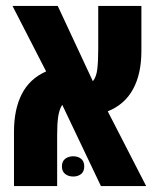

<svg xmlns="http://www.w3.org/2000/svg" viewBox="-20 -625 533 645"><path d="M27 0V-183Q27 -258 53.5 -309.5Q80 -361 135 -385L22 -605H174L292 -352Q304 -367 307 -394Q310 -421 310 -463V-605H455V-454Q455 -377 427 -325.5Q399 -274 342 -251L471 0H319L189 -273Q179 -257 175.5 -233Q172 -209 172 -174V0ZM188 -66Q188 -83 199 -91.5Q210 -100 226 -100Q242 -100 252.5 -91.5Q263 -83 263 -66Q263 -49 252.5 -40.5Q242 -32 226 -32Q210 -32 199 -40.5Q188 -49 188 -66Z"/></svg>

Font: Noto Sans Hebrew ExtraCondensed ExtraBold
Style: Regular
Weight: 800
Width: 2
Designer: Monotype Design Team
Foundry: Monotype Imaging Inc.
Version: Version 2.004; ttfautohint (v1.8.4.7-5d5b)